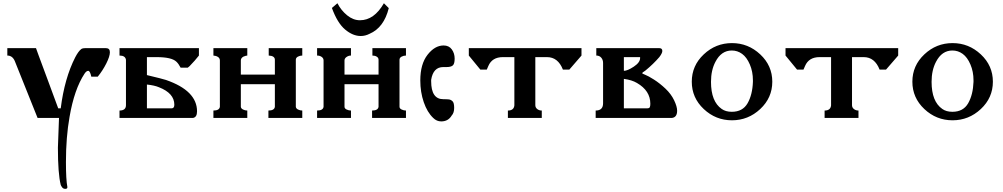

<svg xmlns="http://www.w3.org/2000/svg" viewBox="-20 -731 6216 1190"><path d="M338.9 184.6 345.7 0H212.9L71.3 -353.5Q56.6 -386.7 25.4 -386.7V-432.6H203.1Q203.1 -430.7 218.8 -389.2Q234.4 -347.7 282.2 -218.3Q330.1 -88.9 340.8 -59.6H356.4Q379.9 -246.1 446.3 -376Q465.8 -413.1 482.4 -425.8Q489.3 -432.6 509.8 -432.6H636.7Q661.1 -432.6 661.1 -407.2Q661.1 -381.8 638.7 -337.4Q616.2 -293 585.9 -255.9H545.9Q538.1 -292 526.9 -292Q515.6 -292 503.9 -274.4Q440.4 -177.7 411.1 -6.8Q388.7 119.1 388.7 273.4Q388.7 382.8 397.5 427.7V429.7Q397.5 439.5 384.8 439.5Q372.1 439.5 365.2 430.2Q358.4 420.9 356.4 415Q338.9 344.7 338.9 184.6Z M720.7 -45.9Q760.7 -45.9 760.7 -79.1V-360.4Q756.8 -386.7 720.7 -386.7V-432.6H1212.9V-386.7Q1189.5 -356.4 1155.3 -321.3Q1155.3 -321.3 1143.6 -311.5H1099.6Q1086.9 -335.9 1073.2 -348.6Q1043.9 -377 950.2 -377H890.6V-265.6Q988.3 -242.2 1008.8 -235.4Q1201.2 -168.9 1201.2 -41Q1201.2 -3.9 1175.8 0H720.7ZM1043.9 -59.6Q1060.5 -59.6 1060.5 -82Q1060.5 -153.3 964.8 -190.4Q937.5 -202.1 890.6 -207V-59.6Z M1853.5 -386.7Q1838.9 -386.7 1826.2 -379.9Q1813.5 -373 1813.5 -360.4V-69.3Q1814.5 -58.6 1827.1 -52.2Q1839.8 -45.9 1853.5 -45.9V0H1643.6V-45.9Q1680.7 -45.9 1683.6 -69.3V-209H1472.7V-69.3Q1473.6 -58.6 1486.3 -52.2Q1499 -45.9 1512.7 -45.9V0H1302.7V-45.9Q1339.8 -45.9 1342.8 -69.3V-356.4Q1342.8 -370.1 1331.1 -377.9Q1319.3 -385.7 1302.7 -386.7V-432.6H1512.7V-386.7Q1504.9 -386.7 1488.3 -379.9Q1472.7 -371.1 1472.7 -356.4V-268.6H1683.6V-360.4Q1683.6 -384.8 1645.5 -386.7V-432.6H1853.5Z M2071.3 -710.9Q2093.8 -667 2131.3 -636.2Q2168.9 -605.5 2210.9 -605.5Q2298.8 -605.5 2359.4 -710.9L2389.6 -680.7Q2359.4 -559.6 2270.5 -521.5Q2244.1 -507.8 2215.8 -507.8Q2167 -507.8 2119.1 -547.9Q2071.3 -587.9 2037.1 -681.6ZM2155.3 -386.7Q2140.6 -386.7 2127.9 -377.9Q2115.2 -369.1 2115.2 -356.4V-268.6H2326.2V-360.4Q2326.2 -373 2314.9 -379.9Q2303.7 -386.7 2288.1 -386.7V-432.6H2496.1V-386.7Q2481.4 -386.7 2468.8 -379.9Q2456.1 -373 2456.1 -360.4V-69.3Q2456.1 -58.6 2469.2 -52.2Q2482.4 -45.9 2496.1 -45.9V0H2286.1V-45.9Q2323.2 -45.9 2326.2 -69.3V-209H2115.2V-69.3Q2115.2 -58.6 2128.4 -52.2Q2141.6 -45.9 2155.3 -45.9V0H1945.3V-45.9Q1982.4 -45.9 1985.4 -69.3V-356.4Q1985.4 -370.1 1973.6 -378.4Q1961.9 -386.7 1945.3 -386.7V-432.6H2155.3Z M2748 -315.4H2727.5Q2665 -315.4 2652.3 -236.3V-227.5Q2652.3 -116.2 2727.5 -116.2Q2751 -116.2 2762.7 -114.7Q2774.4 -113.3 2784.7 -103.5Q2794.9 -93.8 2794.9 -62.5Q2794.9 -31.2 2779.3 -14.6Q2757.8 21.5 2714.8 21.5Q2686.5 21.5 2665 0Q2627.9 -35.2 2606.4 -97.7Q2585 -160.2 2585 -232.4Q2585 -334 2629.9 -391.6Q2674.8 -449.2 2729.5 -449.2Q2762.7 -449.2 2780.3 -424.8Q2797.9 -400.4 2797.9 -367.7Q2797.9 -335 2786.1 -325.2Q2774.4 -315.4 2748 -315.4Z M3127.9 -45.9Q3165 -45.9 3168 -78.1V-377H3096.7Q3030.3 -377 3006.8 -322.3L2997.1 -299.8H2957L2885.7 -386.7V-432.6H3584V-386.7L3508.8 -299.8H3468.8Q3438.5 -377 3370.1 -377H3297.9V-79.1Q3297.9 -64.5 3309.6 -55.2Q3321.3 -45.9 3337.9 -45.9V0H3127.9Z M4176.8 -44.9Q4176.8 -3.9 4144.5 0H3671.9V-45.9Q3717.8 -45.9 3717.8 -90.8V-340.8Q3717.8 -360.4 3706.5 -373.5Q3695.3 -386.7 3675.8 -386.7V-432.6H4066.4Q4085 -432.6 4085 -415Q4085 -401.4 4066.4 -377Q4029.3 -334 3980.5 -293.9Q3960 -280.3 3960 -278.3Q3960 -274.4 3978.5 -267.6Q3997.1 -260.7 4033.2 -237.8Q4069.3 -214.8 4104.5 -181.6Q4139.6 -148.4 4158.2 -109.4Q4176.8 -70.3 4176.8 -44.9ZM3991.2 -59.6Q4003.9 -59.6 4007.3 -66.4Q4010.7 -73.2 4010.7 -87.9Q4010.7 -168.9 3927.7 -216.8Q3896.5 -235.4 3846.7 -242.2V-59.6ZM3846.7 -292Q3869.1 -292 3908.2 -317.9Q3947.3 -343.8 3947.3 -371.1V-377H3846.7Z M4646.5 -223.6V-233.4Q4646.5 -287.1 4627.4 -331.5Q4608.4 -376 4579.6 -397Q4550.8 -418 4515.6 -418Q4450.2 -418 4414.1 -347.7Q4386.7 -295.9 4386.7 -223.6Q4386.7 -101.6 4453.1 -55.7Q4477.5 -38.1 4515.6 -38.1Q4583 -38.1 4613.3 -90.8Q4643.6 -143.6 4646.5 -223.6ZM4516.6 14.6Q4416 14.6 4341.8 -55.2Q4267.6 -125 4267.6 -224.6Q4267.6 -324.2 4341.8 -394Q4416 -463.9 4516.6 -463.9Q4617.2 -463.9 4691.9 -394Q4766.6 -324.2 4766.6 -224.6Q4766.6 -125 4691.9 -55.2Q4617.2 14.6 4516.6 14.6Z M5090.8 -45.9Q5127.9 -45.9 5130.9 -78.1V-377H5059.6Q4993.2 -377 4969.7 -322.3L4960 -299.8H4919.9L4848.6 -386.7V-432.6H5546.9V-386.7L5471.7 -299.8H5431.6Q5401.4 -377 5333 -377H5260.7V-79.1Q5260.7 -64.5 5272.5 -55.2Q5284.2 -45.9 5300.8 -45.9V0H5090.8Z M6013.7 -223.6V-233.4Q6013.7 -287.1 5994.6 -331.5Q5975.6 -376 5946.8 -397Q5918 -418 5882.8 -418Q5817.4 -418 5781.2 -347.7Q5753.9 -295.9 5753.9 -223.6Q5753.9 -101.6 5820.3 -55.7Q5844.7 -38.1 5882.8 -38.1Q5950.2 -38.1 5980.5 -90.8Q6010.7 -143.6 6013.7 -223.6ZM5883.8 14.6Q5783.2 14.6 5709 -55.2Q5634.8 -125 5634.8 -224.6Q5634.8 -324.2 5709 -394Q5783.2 -463.9 5883.8 -463.9Q5984.4 -463.9 6059.1 -394Q6133.8 -324.2 6133.8 -224.6Q6133.8 -125 6059.1 -55.2Q5984.4 14.6 5883.8 14.6Z"/></svg>

Font: Menaion Unicode
Style: Regular
Weight: 400
Designer: Aleksandr Andreev
Foundry: Ponomar Technologies, Inc.
Version: 2.0